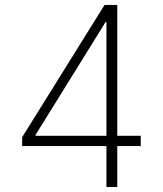

<svg xmlns="http://www.w3.org/2000/svg" viewBox="-20 -747 651 767"><path d="M68.5 -163.4V-198.9L397.7 -727.3H448.5V-204.5H542.3V-163.4H448.5V0H405.2V-163.4ZM405.2 -204.5V-658.7H401.6L122.2 -208.5V-204.5Z"/></svg>

Font: Inter Extra Light BETA
Style: Regular
Weight: 200
Designer: Rasmus Andersson
Foundry: rsms
Version: Version 3.011;git-f93a4a705